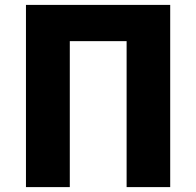

<svg xmlns="http://www.w3.org/2000/svg" viewBox="-20 -764 801 784"><path d="M86 0H265V-596H497V0H675V-744H86Z"/></svg>

Font: Noto Sans CJK Black
Style: Bold
Weight: 900
Designer: Ryoko NISHIZUKA (kana & ideographs); Paul D. Hunt (Latin, Greek & Cyrillic); Wenlong ZHANG (bopomofo); Sandoll Communica
Foundry: Adobe Systems Incorporated
Version: Version 1.000;PS 1;hotconv 1.0.78;makeotf.lib2.5.61930